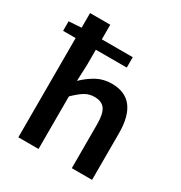

<svg xmlns="http://www.w3.org/2000/svg" viewBox="-166 -826 891 945"><g transform="rotate(30 279.0 -353.0)"><path d="M73.2 0V-564H2V-618.2L73.2 -623V-706.1H188V-623H363.8V-564H188V-480L184.1 -384.8Q220.2 -419.4 257.6 -439.2Q294.9 -459 340.8 -459Q492.2 -459 492.2 -264.2V0H377V-249Q377 -309.1 358.9 -334.5Q340.8 -359.9 299.8 -359.9Q269.5 -359.9 245.6 -345.7Q221.7 -331.5 188 -298.8V0Z"/></g></svg>

Font: Toshiba Sans Medium
Style: Regular
Weight: 500
Designer: Paul D. Hunt
Foundry: Toshiba Corporation
Version: Version 2.020;PS 2.0;hotconv 1.0.86;makeotf.lib2.5.63406